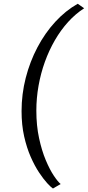

<svg xmlns="http://www.w3.org/2000/svg" viewBox="-20 -868 478 1046"><path d="M97.5 -262.5Q97.5 -355 120.2 -443.8Q143 -532.5 184 -610.2Q225 -688 281 -749Q337 -810 403.5 -847.5L438.5 -823Q391 -792.5 351 -748.2Q311 -704 279 -648.8Q247 -593.5 224.5 -531Q202 -468.5 190 -401Q178 -333.5 178 -265.5Q178 -183.5 192.8 -115.5Q207.5 -47.5 229.2 4.2Q251 56 273.2 89.2Q295.5 122.5 310.5 134.5L268.5 159Q257.5 152 237.2 130Q217 108 193 72Q169 36 147.2 -13.5Q125.5 -63 111.5 -125.2Q97.5 -187.5 97.5 -262.5Z"/></svg>

Font: Merriweather 20pt Light
Style: Italic
Weight: 300
Italic angle: -7.8°
Version: Version 2.101